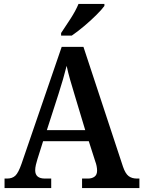

<svg xmlns="http://www.w3.org/2000/svg" viewBox="-20 -951 725 971"><path d="M3 0V-48H16Q42 -48 57.5 -62.5Q73 -77 89 -123L292 -714H402L602 -108Q614 -73 630.5 -60.5Q647 -48 672 -48H685V0H395V-48H425Q445 -48 458 -57.5Q471 -67 471 -88Q471 -99 468.5 -111.5Q466 -124 462 -134L429 -237H198L169 -145Q165 -133 161.5 -117.5Q158 -102 158 -90Q158 -48 207 -48H239V0ZM217 -293H411L358 -469Q346 -508 335 -546.5Q324 -585 317 -618Q309 -586 298.5 -549.5Q288 -513 276 -476ZM289 -784Q310 -815 336.5 -856Q363 -897 377 -931H508V-921Q496 -904 467.5 -875.5Q439 -847 405 -818.5Q371 -790 343 -771H289Z"/></svg>

Font: Noto Serif Thai SemiCondensed SemiBold
Style: Regular
Weight: 600
Width: 4
Designer: Monotype Design Team
Foundry: Monotype Imaging Inc.
Version: Version 2.002; ttfautohint (v1.8.4.7-5d5b)